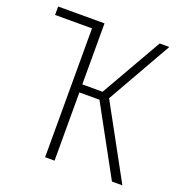

<svg xmlns="http://www.w3.org/2000/svg" viewBox="-125 -792 849 899"><g transform="rotate(20 300.0 -342.0)"><path d="M384 -362 582 0H530L344 -340H244V0H197V-642H13V-684H244V-380H345L519 -684H567Z"/></g></svg>

Font: Fira Sans Condensed ExtraLight
Style: Regular
Weight: 275
Width: 3
Designer: Carrois Corporate & Edenspiekermann AG
Foundry: Carrois Corporate GbR & Edenspiekermann AG
Version: Version 4.203